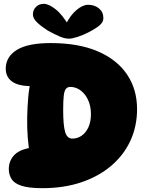

<svg xmlns="http://www.w3.org/2000/svg" viewBox="-20 -960 751 1003"><path d="M202 23Q132 23 94 11Q56 -1 41.5 -23Q27 -45 26 -74Q25 -121 57.5 -153Q90 -185 175 -193L137 -152Q129 -190 125 -241Q121 -292 122 -347Q123 -402 127.5 -452Q132 -502 141 -537L265 -532Q244 -523 211.5 -516.5Q179 -510 146 -510Q76 -510 43 -534Q10 -558 10 -601Q10 -663 67.5 -699Q125 -735 245 -735Q391 -735 491.5 -691.5Q592 -648 644 -570.5Q696 -493 696 -390Q696 -300 661 -224.5Q626 -149 560.5 -93.5Q495 -38 404 -7.5Q313 23 202 23ZM358 -236Q385 -236 407 -251.5Q429 -267 442 -295.5Q455 -324 455 -363Q455 -395 446.5 -421Q438 -447 423 -466Q408 -485 388.5 -495.5Q369 -506 347 -506Q333 -506 324.5 -496Q316 -486 313 -459.5Q310 -433 310 -385Q310 -307 320 -271.5Q330 -236 358 -236ZM340 -758Q317 -758 288 -771Q259 -784 230 -800Q196 -822 174 -842.5Q152 -863 152 -885Q152 -908 168 -924Q184 -940 209 -940Q234 -940 270 -912Q306 -884 342 -822L324 -833Q347 -880 379.5 -907.5Q412 -935 440 -935Q474 -935 497 -916Q520 -897 520 -865Q520 -844 499.5 -827Q479 -810 444 -792Q415 -777 386 -767.5Q357 -758 340 -758Z"/></svg>

Font: DynaPuff
Style: Bold
Weight: 700
Designer: Toshi Omagari, Jennifer Daniel
Foundry: Google Fonts
Version: Version 2.000